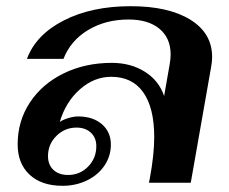

<svg xmlns="http://www.w3.org/2000/svg" viewBox="-20 -590 739 620"><path d="M37 -124Q37 -199 76.5 -259Q116 -319 185.5 -353Q255 -387 341 -387Q402 -387 447.5 -358.5Q493 -330 510 -280L528 -383Q531 -400 531 -414Q531 -467 495 -497Q459 -527 395 -527Q321 -527 264.5 -493Q208 -459 185 -400H67Q96 -478 186 -524Q276 -570 402 -570Q524 -570 594.5 -526.5Q665 -483 665 -406Q665 -392 662 -375L596 0H461L464 -15Q478 -91 478 -147Q478 -242 442.5 -292Q407 -342 339 -342Q284 -342 238 -301.5Q192 -261 173 -196Q182 -203 200 -208.5Q218 -214 232 -214Q280 -214 309 -189Q338 -164 338 -123Q338 -86 317.5 -55.5Q297 -25 261 -7.5Q225 10 182 10Q114 10 75.5 -26Q37 -62 37 -124ZM291 -118Q291 -145 273.5 -161.5Q256 -178 227 -178Q189 -178 162 -151Q135 -124 135 -86Q135 -58 152.5 -41.5Q170 -25 200 -25Q238 -25 264.5 -52Q291 -79 291 -118Z"/></svg>

Font: Fahkwang SemiBold
Style: Italic
Weight: 600
Italic angle: -10°
Version: Version 1.000; ttfautohint (v1.6)